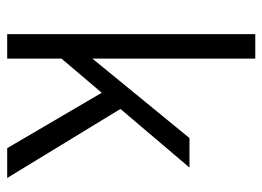

<svg xmlns="http://www.w3.org/2000/svg" viewBox="-118 -612 730 534"><g transform="rotate(90 247.0 -345.0)"><path d="M238 -263 143 -151V0H75V-690H143V-237L364 -507H446L283 -315L475 0H392Z"/></g></svg>

Font: D-DIN
Style: Regular
Weight: 400
Designer: Charles Nix
Foundry: Datto Inc.
Version: Version 1.00